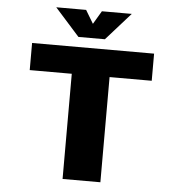

<svg xmlns="http://www.w3.org/2000/svg" viewBox="-59 -955 968 1012"><g transform="rotate(5 425.0 -449.0)"><path d="M597 -898.5 467.5 -753H327.5L197.5 -898.5H355.5L397.5 -828.5L439 -898.5ZM732.5 -700V-556.5H509.5V0H309.5V-556.5H87V-700Z"/></g></svg>

Font: League Mono Wide ExtraBold
Style: Regular
Weight: 800
Width: 8
Designer: Tyler Finck
Foundry: The League of Moveable Type / Tyler Finck
Version: Version 2.210